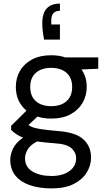

<svg xmlns="http://www.w3.org/2000/svg" viewBox="-20 -815 592 1067"><path d="M225 -595Q215 -646 215 -685Q215 -742 240 -768.5Q265 -795 313 -795V-755Q265 -755 265 -702V-679H313V-595ZM265 -156Q223 -156 188 -167L138 -120Q149 -112 165.5 -106.5Q182 -101 213 -96.5Q244 -92 300 -87Q400 -80 443 -41Q486 -2 486 61Q486 104 462.5 143Q439 182 390.5 207Q342 232 266 232Q199 232 147 214.5Q95 197 66 161.5Q37 126 37 72Q37 44 52 11.5Q67 -21 108 -50Q86 -59 70.5 -69.5Q55 -80 42 -93V-116L127 -200Q68 -250 68 -332Q68 -381 91 -421Q114 -461 158 -484.5Q202 -508 265 -508Q308 -508 343 -496H526V-433L433 -429Q462 -387 462 -332Q462 -283 438.5 -243Q415 -203 371.5 -179.5Q328 -156 265 -156ZM265 -225Q318 -225 349.5 -252.5Q381 -280 381 -332Q381 -383 349.5 -410.5Q318 -438 265 -438Q211 -438 179.5 -410.5Q148 -383 148 -332Q148 -280 179.5 -252.5Q211 -225 265 -225ZM119 64Q119 114 161 138.5Q203 163 266 163Q328 163 365.5 136Q403 109 403 64Q403 32 377 8.5Q351 -15 281 -19Q226 -23 186 -29Q145 -7 132 18.5Q119 44 119 64Z"/></svg>

Font: DeepMind Sans
Style: Regular
Weight: 400
Designer: Jonny Pinhorn / Modifications: Colophon Foundry
Foundry: Colophon Foundry
Version: Version 1.002; ttfautohint (v1.8.2)